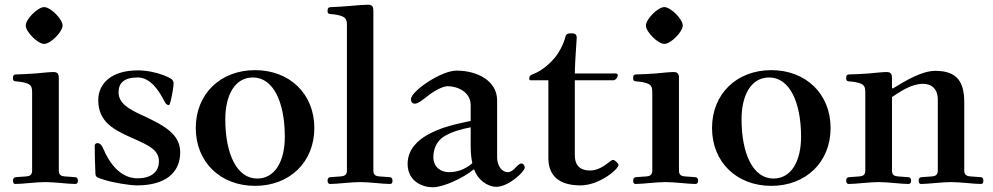

<svg xmlns="http://www.w3.org/2000/svg" viewBox="-20 -773 4205 813"><path d="M89 -665C89 -638 140 -587 167 -587C194 -587 245 -638 245 -665C245 -692 194 -743 167 -743C140 -743 89 -692 89 -665ZM35 -8C35 2 39 6 45 6C58 6 85 4 105 2C128 0 153 -2 172 -2C191 -2 216 0 239 2C259 4 286 6 299 6C305 6 310 2 310 -8C310 -17 306 -23 296 -23L254 -26C241 -27 229 -31 229 -50V-440C229 -454 228 -468 207 -468C191 -468 163 -465 131 -462C106 -460 65 -458 51 -458C38 -458 35 -454 35 -442C35 -429 41 -429 52 -428C66 -427 87 -424 99 -418C111 -412 116 -404 116 -383V-50C116 -31 104 -27 91 -26L49 -23C39 -23 35 -17 35 -8Z M381 -156C381 -135 382 -77 384 -39C385 -23 388 -22 423 -11C458 0 528 12 560 12C677 12 743 -39 743 -128C743 -204 678 -241 582 -285C525 -311 482 -336 482 -382C482 -422 506 -445 563 -445C617 -445 653 -389 674 -348C681 -334 686 -328 695 -328C700 -328 706 -358 710 -380C714 -402 715 -414 715 -418C715 -434 709 -440 674 -454C643 -466 602 -475 564 -475C449 -475 396 -417 396 -349C396 -256 463 -223 539 -189C614 -156 653 -137 653 -89C653 -53 629 -18 562 -18C491 -18 444 -80 417 -144C412 -155 406 -167 392 -167C387 -167 381 -163 381 -156Z M809 -231C809 -86 914 14 1060 14C1206 14 1311 -86 1311 -231C1311 -376 1206 -476 1060 -476C914 -476 809 -376 809 -231ZM934 -268C934 -371 975 -445 1051 -445C1137 -445 1186 -341 1186 -194C1186 -91 1145 -17 1069 -17C983 -17 934 -121 934 -268Z M1367 -8C1367 2 1372 6 1378 6C1391 6 1418 4 1438 2C1461 0 1486 -2 1505 -2C1524 -2 1549 0 1572 2C1592 4 1619 6 1632 6C1638 6 1642 2 1642 -8C1642 -17 1638 -23 1628 -23L1586 -26C1573 -27 1561 -31 1561 -50V-725C1561 -739 1560 -753 1539 -753C1523 -753 1496 -751 1464 -748C1439 -746 1398 -743 1384 -743C1371 -743 1367 -739 1367 -727C1367 -714 1373 -714 1384 -713C1398 -712 1419 -709 1431 -703C1443 -697 1449 -689 1449 -668V-50C1449 -31 1436 -27 1423 -26L1381 -23C1371 -23 1367 -17 1367 -8Z M1706 -79C1706 -6 1768 20 1812 20C1858 20 1941 -19 1985 -55H1988C2002 -13 2043 18 2082 18C2134 18 2202 -47 2202 -63C2202 -74 2194 -81 2188 -81C2181 -81 2172 -73 2164 -64C2153 -52 2142 -44 2130 -44C2106 -44 2085 -70 2085 -107V-348C2085 -429 2004 -474 1913 -474C1847 -474 1720 -386 1720 -353C1720 -342 1726 -334 1737 -334C1751 -334 1776 -355 1789 -365C1819 -389 1855 -408 1876 -408C1915 -408 1973 -385 1973 -328V-261C1903 -246 1847 -234 1790 -202C1753 -181 1706 -143 1706 -79ZM1815 -108C1815 -137 1826 -174 1860 -195C1894 -216 1933 -226 1973 -234V-155C1973 -123 1976 -101 1980 -82C1949 -55 1915 -44 1881 -44C1848 -44 1815 -64 1815 -108Z M2221 -439C2221 -435 2224 -433 2228 -433H2302V-104C2302 -29 2347 12 2438 12C2517 12 2599 -56 2599 -75C2599 -80 2584 -96 2576 -96C2570 -96 2564 -90 2556 -84C2540 -71 2510 -51 2480 -51C2425 -51 2414 -85 2414 -116V-433H2577C2588 -433 2596 -448 2596 -455C2596 -459 2592 -462 2588 -462H2414C2414 -489 2418 -554 2420 -581C2421 -600 2422 -606 2422 -614C2422 -629 2412 -632 2401 -632C2388 -632 2378 -631 2375 -620C2366 -584 2346 -548 2327 -526C2300 -495 2270 -472 2237 -459C2226 -455 2221 -452 2221 -439Z M2715 -665C2715 -638 2766 -587 2793 -587C2820 -587 2871 -638 2871 -665C2871 -692 2820 -743 2793 -743C2766 -743 2715 -692 2715 -665ZM2661 -8C2661 2 2665 6 2671 6C2684 6 2711 4 2731 2C2754 0 2779 -2 2798 -2C2817 -2 2842 0 2865 2C2885 4 2912 6 2925 6C2931 6 2936 2 2936 -8C2936 -17 2932 -23 2922 -23L2880 -26C2867 -27 2855 -31 2855 -50V-440C2855 -454 2854 -468 2833 -468C2817 -468 2789 -465 2757 -462C2732 -460 2691 -458 2677 -458C2664 -458 2661 -454 2661 -442C2661 -429 2667 -429 2678 -428C2692 -427 2713 -424 2725 -418C2737 -412 2742 -404 2742 -383V-50C2742 -31 2730 -27 2717 -26L2675 -23C2665 -23 2661 -17 2661 -8Z M2995 -231C2995 -86 3100 14 3246 14C3392 14 3497 -86 3497 -231C3497 -376 3392 -476 3246 -476C3100 -476 2995 -376 2995 -231ZM3120 -268C3120 -371 3161 -445 3237 -445C3323 -445 3372 -341 3372 -194C3372 -91 3331 -17 3255 -17C3169 -17 3120 -121 3120 -268Z M3563 -8C3563 2 3568 6 3574 6C3587 6 3614 4 3634 2C3657 0 3681 -2 3700 -2C3719 -2 3744 0 3767 2C3787 4 3814 6 3827 6C3833 6 3838 2 3838 -8C3838 -17 3834 -23 3824 -23L3782 -26C3769 -27 3757 -31 3757 -50V-362C3794 -387 3841 -418 3887 -418C3939 -418 3951 -380 3951 -353V-50C3951 -31 3939 -27 3926 -26L3884 -23C3874 -23 3870 -17 3870 -8C3870 2 3874 6 3880 6C3893 6 3920 4 3940 2C3963 0 3988 -2 4007 -2C4026 -2 4051 0 4074 2C4094 4 4121 6 4134 6C4140 6 4144 2 4144 -8C4144 -17 4141 -23 4131 -23L4089 -26C4076 -27 4063 -31 4063 -50V-340C4063 -422 4036 -473 3941 -473C3884 -473 3817 -433 3760 -398L3757 -401V-440C3757 -454 3756 -468 3735 -468C3719 -468 3691 -465 3659 -462C3634 -460 3593 -458 3579 -458C3566 -458 3563 -454 3563 -442C3563 -429 3569 -429 3580 -428C3594 -427 3615 -424 3627 -418C3639 -412 3644 -404 3644 -383V-50C3644 -31 3632 -27 3619 -26L3577 -23C3567 -23 3563 -17 3563 -8Z"/></svg>

Font: Monomakh Unicode
Style: Regular
Weight: 400
Version: Version 1.2